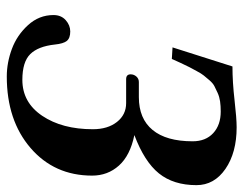

<svg xmlns="http://www.w3.org/2000/svg" viewBox="-95 -603 710 560"><g transform="rotate(90 260.0 -323.0)"><path d="M212.9 -33.2Q278.8 -33.2 317.9 -91.3Q356.9 -149.4 356.9 -238.8Q356.9 -282.2 335.7 -309.1Q314.5 -335.9 280.8 -335.9H210.9Q196.8 -335.9 196.8 -349.1Q196.8 -358.4 203.1 -365.7Q209.5 -373 219.2 -373H263.2Q326.2 -373 359.1 -413.1Q392.1 -453.1 392.1 -529.8Q392.1 -567.9 368.4 -589.8Q344.7 -611.8 305.2 -611.8Q289.1 -611.8 275.6 -609.9Q262.2 -607.9 251 -602.8Q239.7 -597.7 231.2 -593.3Q222.7 -588.9 214.1 -578.9Q205.6 -568.8 200.2 -562.3Q194.8 -555.7 187.3 -541.7Q179.7 -527.8 175.8 -520.3Q171.9 -512.7 163.8 -495.4Q155.8 -478 151.9 -469.2L118.2 -471.2L173.8 -646Q219.2 -646 272.2 -652.1Q325.2 -658.2 351.1 -658.2Q425.3 -658.2 472.7 -625.5Q520 -592.8 520 -541Q520 -474.1 485.8 -431.6Q451.7 -389.2 374 -359.9Q433.6 -347.7 462.9 -314.9Q492.2 -282.2 492.2 -236.8Q492.2 -126.5 411.6 -57.1Q331.1 12.2 203.1 12.2Q162.6 12.2 122.6 -2.7Q82.5 -17.6 53.2 -49.8Q23.9 -82 23.9 -124Q23.9 -146.5 38.8 -159.7Q53.7 -172.9 71.8 -172.9Q91.3 -172.9 99.4 -162.8Q107.4 -152.8 109.9 -127.9Q115.2 -79.1 137.9 -56.2Q160.6 -33.2 212.9 -33.2Z"/></g></svg>

Font: Common Serif
Style: Bold Italic
Weight: 700
Italic angle: -12°
Designer: Philipp H. Poll, Khaled Hosny
Foundry: Stefan Peev, Context Ltd.
Version: Version 1.026